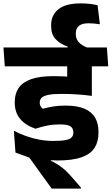

<svg xmlns="http://www.w3.org/2000/svg" viewBox="-42 -918 652 1122"><path d="M311.5 -530.3H580.4L572.3 -640.8H303.7ZM494.6 -568H350.6V-467.6L494.6 -467.5ZM590.6 -530.3 582.5 -640.8H-21.8L-14.1 -530.3ZM350.7 -560.5V-391.7L494.7 -361.3V-560.5ZM430.5 184.1V177.2L375.8 114.8Q357.3 93.7 340.4 77.9Q323.4 62.1 303.2 48.6Q283 35.2 254.9 20.7V-8.4L48.4 -26.4L129.3 3L260 184.1ZM39.1 -154 48.4 -26.4 156.4 -1.4Q186.5 7.3 223 13.6Q259.6 19.8 292.3 19.8Q381.9 19.8 434.7 1.1Q487.4 -17.7 510.5 -53.8Q533.5 -89.8 533.5 -141.8V-148Q533.5 -196.1 513.9 -230.2Q494.2 -264.4 451.9 -282.6Q409.6 -300.9 340.6 -300.9Q302 -300.9 271.1 -296.1Q240.2 -291.3 208.5 -282.5Q199.9 -288.9 195.1 -297.4Q190.3 -306 190.3 -317V-319.2Q190.3 -335 201 -346.2Q211.7 -357.3 239.1 -363.3Q266.5 -369.3 316.5 -369.3Q363.2 -369.3 406.7 -366.4Q450.3 -363.6 494.7 -357.8V-452.1Q439.1 -462 385.3 -467.6Q331.4 -473.1 271.4 -473.1Q189.1 -473.1 139.2 -455.1Q89.3 -437.1 66.7 -403.5Q44.2 -369.9 44.2 -322.4V-317.9Q44.2 -261.3 75.5 -223.5Q106.9 -185.6 165.2 -165.7Q200 -177.4 234.7 -184.2Q269.4 -191 308.1 -191Q354.2 -191 370.4 -179.1Q386.7 -167.2 386.7 -145.5V-143.6Q386.7 -126.5 377.1 -115.7Q367.5 -104.8 342.1 -99.6Q316.7 -94.4 269.1 -94.4Q228.8 -94.4 189.5 -101.6Q150.3 -108.9 112.2 -122.1Q74.2 -135.4 39.1 -154ZM469.4 -629.2V-639.1Q433.7 -653.1 417.4 -672.3Q401 -691.5 401 -718.6V-723.5Q401 -752.2 419.5 -767.1Q438 -782 476.1 -782Q493.1 -782 508.4 -780.5Q523.8 -779.1 541.7 -776.1L528.2 -887.4Q506 -892.9 481.4 -895.6Q456.9 -898.2 428.7 -898.2Q342 -898.2 299.4 -864Q256.7 -829.8 256.7 -771.1V-766Q256.7 -718.9 281.9 -690.5Q307 -662.1 353.4 -645.7V-629.2Z"/></svg>

Font: Anek Devanagari Medium
Style: Regular
Weight: 500
Designer: Kailash Malviya (Devanagari) & Yesha Goshar (Latin)
Foundry: Ek Type
Version: Version 1.003